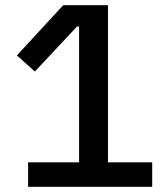

<svg xmlns="http://www.w3.org/2000/svg" viewBox="-20 -718 640 738"><path d="M88 0V-94H284V-616H276L114 -443L45 -505L223 -698H395V-94H565V0Z"/></svg>

Font: IBM Plex Sans Thai Medium
Style: Regular
Weight: 500
Designer: Mike Abbink, Paul van der Laan, Pieter van Rosmalen, Ben Mitchell, Mark Frömberg
Foundry: Bold Monday
Version: Version 1.1